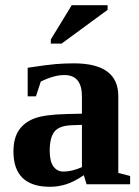

<svg xmlns="http://www.w3.org/2000/svg" viewBox="-20 -715 540 745"><path d="M266.6 -469.2Q439 -469.2 439 -342.3V-43.9L484.9 -32.2V0H315.9L305.2 -35.2Q267.1 -9.3 236.3 0.2Q205.6 9.8 174.3 9.8Q32.2 9.8 32.2 -127Q32.2 -178.7 53.2 -209.7Q74.2 -240.7 113.8 -255.6Q153.3 -270.5 238.3 -272.5L297.9 -273.9V-340.8Q297.9 -423.8 230 -423.8Q189 -423.8 138.2 -398.4L119.6 -341.3H87.4V-452.1Q161.1 -463.4 195.8 -466.3Q230.5 -469.2 266.6 -469.2ZM297.9 -230.5 256.8 -229Q209.5 -227.1 191.2 -204.1Q172.9 -181.2 172.9 -129.9Q172.9 -88.4 187.5 -68.8Q202.1 -49.3 225.6 -49.3Q258.8 -49.3 297.9 -66.4ZM177.2 -545.9V-562L258.3 -694.8H397.5V-676.8L219.2 -545.9Z"/></svg>

Font: Tinos
Style: Bold
Weight: 700
Designer: Steve Matteson
Foundry: Monotype Imaging Inc.
Version: Version 1.23